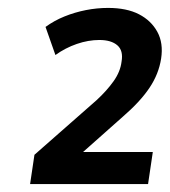

<svg xmlns="http://www.w3.org/2000/svg" viewBox="-20 -729 430 485"><path d="M56 -264 67 -338 224 -476Q250 -500 267 -524Q284 -548 287 -573Q292 -601 276.5 -614.5Q261 -628 231 -628Q203 -628 174 -618Q145 -608 120 -590L95 -661Q117 -677 143 -687.5Q169 -698 197 -703.5Q225 -709 253 -709Q300 -709 331 -693Q362 -677 377.5 -648.5Q393 -620 387 -581Q381 -542 357.5 -507Q334 -472 290 -434L174 -331L172 -345H366L354 -264Z"/></svg>

Font: Nunito Sans 10pt SemiCondensed
Style: Bold Italic
Weight: 700
Width: 4
Italic angle: -9°
Designer: Vernon Adams
Foundry: Vernon Adams
Version: Version 3.101;gftools[0.9.27]